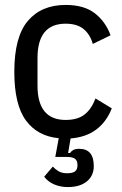

<svg xmlns="http://www.w3.org/2000/svg" viewBox="-20 -550 496 778"><path d="M246 -530Q321 -530 364.5 -496Q408 -462 428 -407L356 -372Q345 -411 318.5 -432.5Q292 -454 246 -454Q132 -454 132 -315V-203Q132 -64 246 -64Q294 -64 322 -85.5Q350 -107 367 -151L433 -111Q412 -57 370.5 -25.5Q329 6 266 11L256 70H264Q269 62 277.5 57.5Q286 53 301 53Q360 53 360 123Q360 162 332 185Q304 208 255 208Q224 208 199 197Q174 186 159 166L194 125Q204 136 217.5 144Q231 152 252 152Q274 152 284 144.5Q294 137 294 119Q294 101 284 93.5Q274 86 252 86H204L218 10Q132 2 85 -62Q38 -126 38 -259Q38 -401 93 -465.5Q148 -530 246 -530Z"/></svg>

Font: IBM Plex Sans Condensed Text
Style: Regular
Weight: 450
Width: 3
Designer: Mike Abbink, Paul van der Laan, Pieter van Rosmalen
Foundry: Bold Monday
Version: Version 1.1